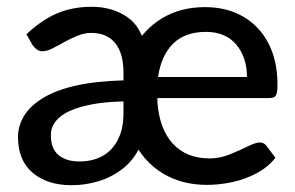

<svg xmlns="http://www.w3.org/2000/svg" viewBox="-20 -538 870 566"><path d="M191 8Q120 8 76.5 -28.5Q33 -65 33 -135Q33 -165 49.5 -194Q66 -223 102 -246Q140 -271 201 -285Q262 -299 344 -301V-324Q344 -381 319.5 -411Q295 -441 249 -441Q229 -441 208 -432.5Q187 -424 168.5 -413.5Q150 -403 134 -395Q118 -387 106 -387Q95 -387 88 -392.5Q81 -398 76 -405L58 -437Q101 -478 147 -498Q193 -518 251 -518Q310 -518 354 -488.5Q398 -459 409 -393L392 -104Q373 -65 341.5 -40.5Q310 -16 271 -4Q232 8 191 8ZM214 -62Q253 -62 282 -78Q311 -94 327.5 -126Q344 -158 344 -204V-239Q294 -238 254.5 -231Q215 -224 187 -211.5Q159 -199 144.5 -181Q130 -163 130 -140Q130 -99 153 -80.5Q176 -62 214 -62ZM590 7Q516 7 460.5 -26.5Q405 -60 374.5 -121Q344 -182 344 -265Q344 -336 373.5 -393.5Q403 -451 457.5 -484Q512 -517 584 -517Q649 -517 697 -489Q745 -461 771.5 -410Q798 -359 798 -288Q798 -265 793.5 -257Q789 -249 774 -249H444Q444 -246 444 -243Q444 -240 444 -237Q450 -157 490 -114Q530 -71 598 -71Q628 -71 657.5 -83Q687 -95 710.5 -106.5Q734 -118 745 -118Q757 -118 764 -110L792 -73Q770 -45 736 -27Q702 -9 664 -1Q626 7 590 7ZM446 -311H708Q708 -369 676.5 -406.5Q645 -444 587 -444Q525 -444 490 -409Q455 -374 446 -311Z"/></svg>

Font: Aleo Medium
Style: Regular
Weight: 500
Designer: Alessio Laiso
Foundry: Alessio Laiso
Version: Version 2.001;gftools[0.9.29]